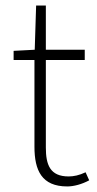

<svg xmlns="http://www.w3.org/2000/svg" viewBox="-20 -659 350 691"><path d="M222 12C246 12 275 4 301 -10L288 -39C265 -28 245 -24 227 -24C160 -24 145 -66 145 -128V-443H285V-480H145V-639H110L105 -480L29 -476V-443H104V-131C104 -46 130 12 222 12Z"/></svg>

Font: Source Sans Pro Light
Style: Regular
Weight: 300
Designer: Paul D. Hunt
Foundry: Adobe Systems Incorporated
Version: Version 3.006;hotconv 1.0.111;makeotfexe 2.5.65597